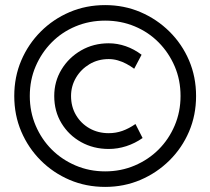

<svg xmlns="http://www.w3.org/2000/svg" viewBox="-20 -727 826 754"><path d="M36 -350Q36 -425 63.5 -489.5Q91 -554 140 -603Q189 -652 253.5 -679.5Q318 -707 393 -707Q467 -707 531.5 -679.5Q596 -652 645.5 -603Q695 -554 722.5 -489.5Q750 -425 750 -350Q750 -275 722.5 -210.5Q695 -146 645.5 -97Q596 -48 531.5 -20.5Q467 7 393 7Q318 7 253.5 -20.5Q189 -48 140 -97Q91 -146 63.5 -210.5Q36 -275 36 -350ZM193 -350Q193 -407 221.5 -454Q250 -501 298.5 -529Q347 -557 407 -557Q441 -557 474 -545.5Q507 -534 536 -512L507 -457Q492 -468 476 -476.5Q460 -485 442.5 -490Q425 -495 407 -495Q365 -495 331.5 -475Q298 -455 278.5 -422Q259 -389 259 -350Q259 -308 278.5 -275Q298 -242 331.5 -223Q365 -204 407 -204Q435 -204 460.5 -213Q486 -222 512 -240L540 -185Q510 -164 476 -153Q442 -142 407 -142Q347 -142 298.5 -169Q250 -196 221.5 -243Q193 -290 193 -350ZM689 -350Q689 -413 666 -466.5Q643 -520 603 -560.5Q563 -601 509 -623.5Q455 -646 393 -646Q331 -646 277 -623.5Q223 -601 183 -560.5Q143 -520 120 -466.5Q97 -413 97 -350Q97 -288 120 -234Q143 -180 183 -140Q223 -100 277 -77Q331 -54 393 -54Q455 -54 509 -77Q563 -100 603 -140Q643 -180 666 -234Q689 -288 689 -350Z"/></svg>

Font: Our Lexend Light
Style: Regular
Weight: 300
Designer: Bonnie Shaver-Troup, Thomas Jockin
Foundry: Lexend
Version: Version 1.007